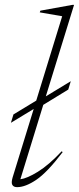

<svg xmlns="http://www.w3.org/2000/svg" viewBox="-20 -762 326 792"><path d="M35.5 -290 129.5 -347 236.5 -695 144 -711 146.5 -718 279 -742H285.5L169 -364.5L272 -427L261.5 -392.5L158.5 -329.5L64 -22.5Q91.5 -26 136.2 -53.5Q181 -81 234.5 -138L238.5 -134.5Q175 -51 130 -20.5Q85 10 50.5 10Q36.5 10 31 1Q25.5 -8 32 -30L119 -312.5L25 -255.5Z"/></svg>

Font: Newsreader Display ExtraLight
Style: Italic
Weight: 275
Italic angle: -17°
Designer: Hugues Gentile
Foundry: Production Type
Version: Version 1.002